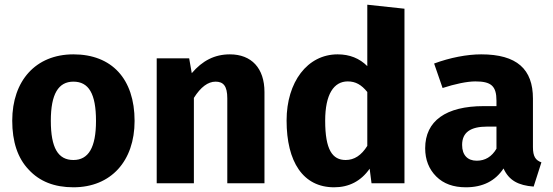

<svg xmlns="http://www.w3.org/2000/svg" viewBox="-20 -779 2349 816"><path d="M292 -548C132 -548 32 -436 32 -266C32 -177 55 -107 102 -58C148 -8 211 17 292 17C452 17 552 -95 552 -265C552 -444 455 -548 292 -548ZM292 -432C357 -432 388 -381 388 -265C388 -152 356 -99 292 -99C227 -99 196 -150 196 -266C196 -379 228 -432 292 -432Z M957 -548C892 -548 840 -521 795 -468L784 -531H646V0H804V-363C833 -409 864 -432 896 -432C929 -432 946 -414 946 -361V0H1104V-388C1104 -489 1049 -548 957 -548Z M1541 -759V-498C1508 -531 1466 -548 1415 -548C1286 -548 1198 -430 1198 -267C1198 -91 1268 17 1400 17C1463 17 1514 -9 1551 -62L1559 0H1699V-742ZM1449 -99C1393 -99 1362 -142 1362 -266C1362 -379 1399 -433 1458 -433C1491 -433 1516 -419 1541 -388V-159C1516 -119 1486 -99 1449 -99Z M2245 -360C2245 -485 2177 -548 2025 -548C1965 -548 1892 -534 1825 -509L1861 -405C1913 -422 1965 -433 2000 -433C2067 -433 2090 -414 2090 -351V-328H2036C1875 -328 1787 -265 1787 -149C1787 -100 1803 -60 1834 -29C1865 2 1907 17 1960 17C2032 17 2085 -10 2120 -63C2143 -12 2183 9 2248 14L2281 -89C2256 -98 2245 -114 2245 -154ZM2006 -96C1967 -96 1944 -120 1944 -163C1944 -216 1979 -241 2051 -241H2090V-147C2070 -113 2042 -96 2006 -96Z"/></svg>

Font: Fira Sans
Style: Bold
Weight: 700
Designer: Carrois Corporate & Edenspiekermann AG
Foundry: Carrois Corporate GbR & Edenspiekermann AG
Version: Version 4.203